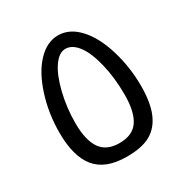

<svg xmlns="http://www.w3.org/2000/svg" viewBox="-161 -813 918 953"><g transform="rotate(-30 298.5 -336.5)"><path d="M296.9 9.8Q175.3 9.8 120.1 -57.4Q64.9 -124.5 64.9 -259.8Q64.9 -371.1 97.2 -471.2Q129.4 -571.3 182.9 -627.2Q236.3 -683.1 299.8 -683.1Q365.2 -683.1 418.2 -625.7Q471.2 -568.4 501.7 -468Q532.2 -367.7 532.2 -259.8Q532.2 -165 507.3 -105.7Q482.4 -46.4 433.1 -18.3Q383.8 9.8 296.9 9.8ZM298.8 -66.9Q374 -66.9 407 -116Q439.9 -165 439.9 -262.2Q439.9 -357.9 420.4 -439.7Q400.9 -521.5 368.9 -564.2Q336.9 -606.9 297.9 -606.9Q261.7 -606.9 230 -561.8Q198.2 -516.6 177.7 -433.8Q157.2 -351.1 157.2 -262.2Q157.2 -165 190.7 -116Q224.1 -66.9 298.8 -66.9Z"/></g></svg>

Font: Noto Kufi Arabic
Style: Regular
Weight: 400
Designer: Monotype Design team
Foundry: Monotype Imaging Inc.
Version: Version 1.02